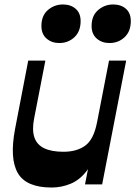

<svg xmlns="http://www.w3.org/2000/svg" viewBox="-20 -825 605 859"><path d="M211.3 14Q97.5 14 59.9 -50.4Q22.3 -114.7 47.3 -247.5L106.3 -554H183L132.7 -295Q122.7 -244 133.7 -210.9Q144.7 -177.7 177.4 -161.9Q210 -146 263.7 -146Q324.5 -146 362 -174Q399.5 -202 413.8 -276.5L412.5 -173.5Q399 -101 367.8 -60.3Q336.5 -19.5 295.6 -2.8Q254.8 14 211.3 14ZM360.3 0 467.8 -554H544.5L437 0ZM245.3 -632.5Q211.3 -632.5 188.3 -652.5Q165.3 -672.5 165.3 -708.8Q165.3 -755 194.1 -780Q223 -805 261.8 -805Q296.2 -805 318.5 -785.7Q340.7 -766.5 340.7 -730.8Q340.7 -684.5 312.9 -658.5Q285 -632.5 245.3 -632.5ZM469.7 -632.5Q435.7 -632.5 412.8 -652.5Q389.8 -672.5 389.8 -708.8Q389.8 -755 419 -780Q448.2 -805 486.2 -805Q521.5 -805 543.4 -785.7Q565.2 -766.5 565.2 -730.8Q565.2 -684.5 537.4 -658.5Q509.5 -632.5 469.7 -632.5Z"/></svg>

Font: Savate ExtraLight
Style: Italic
Weight: 200
Italic angle: -11°
Designer: Max Esnée
Foundry: Plomb Type
Version: Version 2.000